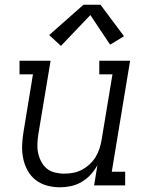

<svg xmlns="http://www.w3.org/2000/svg" viewBox="-20 -788 640 816"><path d="M235 8Q206 8 179 0.5Q152 -7 131 -23.5Q110 -40 97 -64Q84 -88 78.5 -115Q73 -142 74 -170.5Q75 -199 80 -228L120 -472H63V-530H195L143 -218Q140 -198 139 -177.5Q138 -157 142 -138Q146 -119 155 -101.5Q164 -84 178.5 -72Q193 -60 212.5 -55Q232 -50 252 -50Q252 -50 252.5 -50Q253 -50 253 -50Q272 -50 291 -53.5Q310 -57 328 -66.5Q346 -76 361 -90Q376 -104 386.5 -121Q397 -138 403 -157Q409 -176 412 -195L458 -472H402V-530H533L455 -58H512V0H380L394 -86Q382 -64 365 -45.5Q348 -27 326.5 -14.5Q305 -2 281.5 3Q258 8 235 8ZM239 -593 189 -639 335 -768H407L507 -634L448 -598L364 -724Z"/></svg>

Font: Iosevka Curly Slab LtExObl
Style: Regular
Weight: 300
Width: 7
Italic angle: -9°
Monospace: yes
Designer: Belleve Invis
Foundry: Belleve Invis
Version: Version 11.1.0; ttfautohint (v1.8.3)